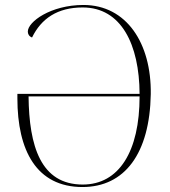

<svg xmlns="http://www.w3.org/2000/svg" viewBox="-20 -744 686 773"><path d="M312 9C482 9 583 -126 587 -365C590 -570 489 -724 316 -724C184 -724 92 -656 92 -617C92 -608 96 -598 109 -593C146 -669 211 -714 313 -714C468 -714 541 -565 542 -366H50V-348C50 -138 127 9 312 9ZM313 -1C144 -1 97 -156 95 -356H542C542 -134 459 -1 313 -1Z"/></svg>

Font: Noto Serif Display ExtraLight
Style: Regular
Weight: 200
Designer: Monotype Design Team
Foundry: Monotype Imaging Inc.
Version: Version 2.009